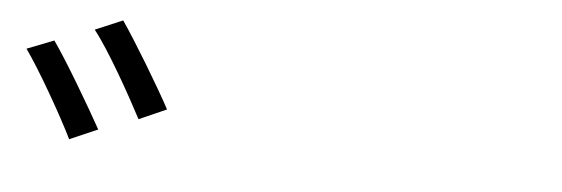

<svg xmlns="http://www.w3.org/2000/svg" viewBox="-30 -903 1060 362"><g transform="rotate(5 500.0 -722.0)"><path d="M65 -789 14 -769C40 -733 88 -649 109 -606L162 -629C140 -669 90 -754 65 -789ZM191 -838 139 -816C167 -781 213 -699 236 -655L288 -678C266 -719 216 -802 191 -838Z"/></g></svg>

Font: ChiuKong Gothic CL Normal
Style: Regular
Weight: 350
Designer: Ryoko NISHIZUKA 西塚涼子 (kana, bopomofo & ideographs); Paul D. Hunt (Latin, Greek & Cyrillic); Sandoll Communications 산돌커뮤니
Foundry: Adobe
Version: Version 1.300